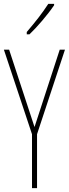

<svg xmlns="http://www.w3.org/2000/svg" viewBox="-20 -970 355 990"><path d="M259 -943V-950H229C195 -898 163 -858 118 -805V-793H132C171 -830 226 -894 259 -943ZM158 -315 27 -714H0L145 -278V0H171V-278L315 -714H288Z"/></svg>

Font: Noto Sans Kannada ExtraCondensed Thin
Style: Regular
Weight: 100
Width: 2
Designer: Jelle Bosma - Monotype Design Team
Foundry: Monotype Imaging Inc.
Version: Version 2.005